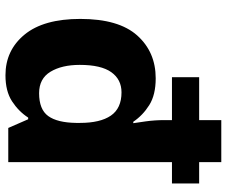

<svg xmlns="http://www.w3.org/2000/svg" viewBox="-82 -718 810 685"><g transform="rotate(90 322.5 -375.0)"><path d="M248 10Q159 10 103 -58Q47 -126 47 -257Q47 -394 106 -460Q165 -526 259 -526Q318 -526 354.5 -503Q391 -480 414 -446H419Q417 -458 412.5 -490.5Q408 -523 408 -557V-584H255V-681H408V-760H558V-681H634V-584H558V0H436L405 -71H399Q377 -37 341 -13.5Q305 10 248 10ZM312 -110Q370 -110 393.5 -142.5Q417 -175 418 -242V-256Q418 -328 392 -366Q366 -404 309 -404Q263 -404 237 -367.5Q211 -331 211 -255Q211 -191 235.5 -150.5Q260 -110 312 -110Z"/></g></svg>

Font: Noto Sans Syriac Eastern
Style: Bold
Weight: 700
Designer: Patrick Giasson and the Monotype Design Team
Foundry: Monotype Imaging Inc.
Version: Version 3.001